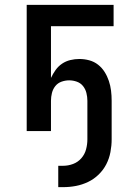

<svg xmlns="http://www.w3.org/2000/svg" viewBox="-20 -540 540 791"><path d="M240 231H220V143H240Q261 143 281 135.5Q301 128 315 112Q329 96 334.5 75.5Q340 55 340 34V-125Q340 -141 336 -157Q332 -173 322 -185.5Q312 -198 296.5 -203.5Q281 -209 265 -209Q249 -209 233.5 -203.5Q218 -198 208 -185.5Q198 -173 194 -157Q190 -141 190 -125V0H90V-520H448V-432H190V-219Q198 -236 209 -251.5Q220 -267 235.5 -277.5Q251 -288 269.5 -292.5Q288 -297 307 -297Q328 -297 348 -291.5Q368 -286 384 -273.5Q400 -261 411 -243.5Q422 -226 428.5 -206.5Q435 -187 437.5 -166.5Q440 -146 440 -125V34Q440 60 435 86.5Q430 113 418 136.5Q406 160 386.5 179Q367 198 343 209.5Q319 221 293 226Q267 231 240 231Z"/></svg>

Font: Iosevka Semibold
Style: Regular
Weight: 600
Monospace: yes
Designer: Belleve Invis
Foundry: Belleve Invis
Version: Version 33.2.3; ttfautohint (v1.8.4)